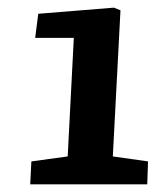

<svg xmlns="http://www.w3.org/2000/svg" viewBox="-20 -856 426 502"><path d="M275 -447 367 -434 365 -374H59L62 -434L157 -447L173 -757H72L80 -820L278 -836L295 -829Z"/></svg>

Font: Literata 7pt
Style: Bold Italic
Weight: 700
Italic angle: -2°
Designer: Latin by Veronika Burian and Jose Scaglione. Greek by Irene Vlachou. Cyrillic by Vera Evstafieva
Foundry: TypeTogether
Version: Version 3.002